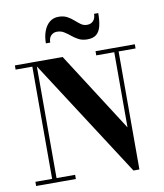

<svg xmlns="http://www.w3.org/2000/svg" viewBox="-105 -1082 1005 1176"><g transform="rotate(-10 398.0 -493.5)"><path d="M156.5 -750V-26H272V0H25V-26H129V-724H25V-750ZM771 -750V-724H665.5V10H628.5L137.5 -750H322L638.5 -256.5V-724H526.5V-750ZM490.5 -830Q459 -830 436.5 -842Q414 -854 395.2 -869.5Q376.5 -885 357.5 -896.8Q338.5 -908.5 314.5 -908.5Q291.5 -908.5 277 -893.2Q262.5 -878 262.5 -850H235.5Q235.5 -892.5 248 -925.8Q260.5 -959 283.5 -978Q306.5 -997 338.5 -997Q371 -997 393 -985Q415 -973 432.2 -957.5Q449.5 -942 466.2 -930Q483 -918 504.5 -918Q529 -918 543.2 -933.8Q557.5 -949.5 557.5 -977H583.5Q583.5 -930 575.5 -897Q567.5 -864 547.5 -847Q527.5 -830 490.5 -830Z"/></g></svg>

Font: Bodoni Moda 9pt
Style: Bold
Weight: 700
Designer: Owen Earl
Foundry: indestructible type
Version: Version 2.005